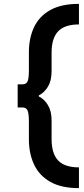

<svg xmlns="http://www.w3.org/2000/svg" viewBox="-20 -814 431 990"><path d="M387.1 156Q296.2 156 239.2 123.6Q182.2 91.1 155.6 34.2Q129 -22.6 129 -96V-187Q129 -228.3 122.2 -244.1Q115.4 -259.9 95.9 -259.9H71.1V-379.1H95.9Q115.4 -379.1 122.2 -394.5Q129 -409.9 129 -452V-544Q129 -617.6 155.6 -673.9Q182.2 -730.2 239.2 -762.1Q296.2 -794.1 387.1 -794.1V-688Q313.6 -688 279.8 -652.5Q246 -616.9 246 -542V-446.1Q246 -398.1 227.3 -367.2Q208.7 -336.3 180.1 -322.1V-316.9Q208.7 -302.7 227.3 -271.8Q246 -240.9 246 -192.9V-97Q246 -22.1 279.8 13.5Q313.6 49 387.1 49Z"/></svg>

Font: Karla
Style: Regular
Weight: 400
Designer: Jonathan Pinhorn
Version: Version 2.004;gftools[0.9.33]